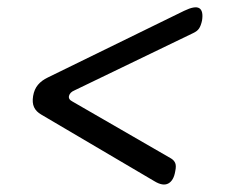

<svg xmlns="http://www.w3.org/2000/svg" viewBox="-20 -588 640 516"><path d="M395 -101 91 -280Q77 -288 71.5 -300Q66 -312 69 -330Q72 -348 82 -360Q92 -372 109 -380L475 -559Q504 -573 515.5 -566Q527 -559 523 -533Q520 -519 515 -511.5Q510 -504 499 -499L180 -345Q168 -340 165.5 -330.5Q163 -321 175 -315L440 -162Q448 -157 451 -149.5Q454 -142 451 -128Q447 -103 432.5 -95Q418 -87 395 -101Z"/></svg>

Font: Maple Mono ExtraLight
Style: Italic
Weight: 275
Italic angle: -10°
Monospace: yes
Designer: subframe7536
Version: Version 7.000